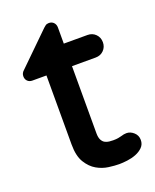

<svg xmlns="http://www.w3.org/2000/svg" viewBox="-124 -692 631 784"><g transform="rotate(-20 192.0 -300.0)"><path d="M24 -475 160 -608Q163 -611 169 -615.5Q175 -620 184 -620Q197 -620 205 -611.5Q213 -603 213 -590V-520H316Q337 -520 351 -506Q365 -492 365 -471Q365 -450 351 -436Q337 -422 316 -422H213V-130Q213 -112 218.5 -101.5Q224 -91 232.5 -86.5Q241 -82 250.5 -81Q260 -80 268 -80Q281 -80 289.5 -81.5Q298 -83 305 -85Q311 -87 316.5 -88Q322 -89 328 -89Q345 -89 359.5 -76Q374 -63 374 -43Q374 -24 361.5 -11.5Q349 1 331 8Q313 15 293 17.5Q273 20 258 20Q239 20 212.5 16.5Q186 13 161.5 -1Q137 -15 119.5 -43.5Q102 -72 102 -122V-422H41Q28 -422 20 -430Q12 -438 12 -451Q12 -465 24 -475Z"/></g></svg>

Font: Varela Round Precious
Style: Medium
Weight: 500
Designer: Joe Prince
Foundry: Joe Prince
Version: Version 1.000